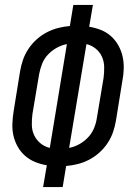

<svg xmlns="http://www.w3.org/2000/svg" viewBox="-20 -755 540 775"><path d="M154 0 169 -88Q144 -92 122 -101Q100 -110 82 -125.5Q64 -141 52 -162Q40 -183 34.5 -206.5Q29 -230 30 -255.5Q31 -281 35 -306L61 -467Q65 -491 73 -514Q81 -537 95 -558Q109 -579 128 -596Q147 -613 169 -624.5Q191 -636 214.5 -642Q238 -648 262 -650L276 -735H355L340 -647Q365 -643 387.5 -634Q410 -625 427.5 -609.5Q445 -594 457 -573Q469 -552 474.5 -528.5Q480 -505 479.5 -479.5Q479 -454 474 -429L448 -268Q444 -244 436 -221Q428 -198 414 -177Q400 -156 381 -139Q362 -122 340 -110.5Q318 -99 294.5 -93Q271 -87 247 -85L233 0ZM181 -158 250 -577Q229 -573 209 -562Q189 -551 173.5 -534.5Q158 -518 150 -497.5Q142 -477 138 -456L111 -295Q108 -272 108.5 -250Q109 -228 118 -209Q127 -190 143.5 -176.5Q160 -163 181 -158ZM259 -158Q280 -162 300 -173Q320 -184 335.5 -200.5Q351 -217 359.5 -237.5Q368 -258 371 -279L398 -440Q401 -463 400.5 -485Q400 -507 391.5 -526Q383 -545 366.5 -558.5Q350 -572 329 -577Z"/></svg>

Font: Iosevka SS04 Oblique
Style: Regular
Weight: 400
Italic angle: -9°
Monospace: yes
Designer: Belleve Invis
Foundry: Belleve Invis
Version: Version 19.0.0; ttfautohint (v1.8.4)